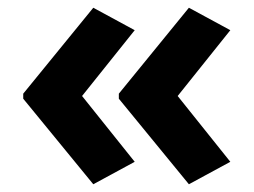

<svg xmlns="http://www.w3.org/2000/svg" viewBox="-20 -615 655 496"><path d="M40 -373V-360L221 -139L328 -197L192 -367L328 -537L221 -595ZM287 -373V-360L468 -139L575 -197L439 -367L575 -537L468 -595Z"/></svg>

Font: Noto Sans Telugu UI
Style: Bold
Weight: 700
Designer: Jelle Bosma - Monotype Design Team
Foundry: Monotype Imaging Inc.
Version: Version 2.005